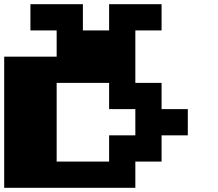

<svg xmlns="http://www.w3.org/2000/svg" viewBox="-20 -1020 1040 915"><path d="M125 -937.5V-1000H250H375V-937.5V-875H437.5H500V-937.5V-1000H625H750V-937.5V-875H687.5H625V-750V-625H687.5H750V-562.5V-500H812.5H875V-437.5V-375H812.5H750V-312.5V-250H687.5H625V-187.5V-125H312.5H0V-437.5V-750H125H250V-812.5V-875H187.5H125ZM500 -562.5V-625H375H250V-437.5V-250H375H500V-312.5V-375H562.5H625V-437.5V-500H562.5H500Z"/></svg>

Font: Press Start 2P
Style: Regular
Weight: 500
Monospace: yes
Version: Version 2.14